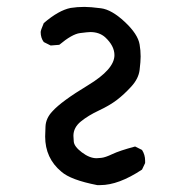

<svg xmlns="http://www.w3.org/2000/svg" viewBox="-20 -545 540 557"><path d="M271 -8H262Q185 -23 158 -47Q111 -86 111 -149Q111 -154 112 -178Q113 -202 132 -222Q158 -251 235 -297.5Q312 -344 312 -385Q312 -412 285 -437Q268 -452 242 -452Q235 -452 212 -449Q189 -446 152 -415L127 -413L107 -423Q98 -435 98 -452Q98 -457 107 -478Q150 -515 185 -522Q204 -525 225 -525Q242 -525 273 -521Q304 -517 342 -481.5Q380 -446 385 -416Q388 -399 388 -381Q388 -367 385 -342Q382 -317 361 -294Q340 -271 319 -255Q298 -239 267 -224.5Q236 -210 214.5 -192.5Q193 -175 193 -151Q193 -149 194 -134.5Q195 -120 217.5 -103Q240 -86 260 -86Q262 -86 273.5 -87Q285 -88 306 -98Q327 -108 372 -120L392 -110Q401 -96 401 -79V-72L392 -53Q324 -8 271 -8Z"/></svg>

Font: Xiaolai Mono SC
Style: Regular
Weight: 400
Monospace: yes
Designer: LXGW / Nozomi Seto
Version: Version 3.113;September 30, 2024